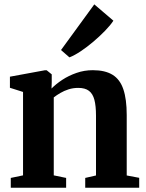

<svg xmlns="http://www.w3.org/2000/svg" viewBox="-20 -880 686 900"><path d="M88 -58V-449L26.5 -468.5V-520.5L189.5 -550.5H199L222.5 -531.5V-493L221.5 -465Q242 -486 272 -505.8Q302 -525.5 338.5 -538.2Q375 -551 415 -551Q472.5 -551 507.5 -529.5Q542.5 -508 558.2 -461.5Q574 -415 574 -340.5V-57.5L632.5 -46.5V0H379.5V-46L430 -57.5V-338Q430 -383.5 422.5 -412Q415 -440.5 397 -454.2Q379 -468 347 -468Q322.5 -468 301.5 -461.2Q280.5 -454.5 263 -444.2Q245.5 -434 232 -423.5V-58L290 -46V0H30.5V-46ZM305 -611.5 266 -645.5 422 -859.5 511.5 -783Q497.5 -761.5 472.5 -735.8Q447.5 -710 417.8 -684.8Q388 -659.5 358.8 -640Q329.5 -620.5 306.5 -611.5Z"/></svg>

Font: Merriweather 60pt
Style: Bold
Weight: 700
Version: Version 2.100